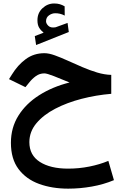

<svg xmlns="http://www.w3.org/2000/svg" viewBox="-20 -767 725 1124"><path d="M235.4 -575.7Q218.8 -588.9 209 -605.2Q199.2 -621.6 199.2 -648.4Q199.2 -691.4 228.8 -719Q258.3 -746.6 296.9 -746.6Q315.9 -746.6 330.1 -742.4Q344.2 -738.3 358.4 -730L358.9 -675.8Q343.8 -683.6 330.6 -686.5Q317.4 -689.5 303.7 -689.5Q284.2 -689.5 266.8 -677.2Q249.5 -665 249.5 -642.1Q250 -628.4 263.2 -615.7Q276.4 -603 302.7 -606.9Q303.2 -606.9 307.1 -607.9L375.5 -632.8L382.8 -579.6L191.4 -503.4L183.6 -555.7ZM631.3 -328.6V-217.8Q543 -210.4 457.8 -188.5Q372.6 -166.5 303.5 -130.6Q234.4 -94.7 193.1 -45.4Q151.9 3.9 151.9 65.4Q151.9 141.6 213.4 180.9Q274.9 220.2 378.9 220.2Q442.9 220.2 503.4 208Q564 195.8 614.3 174.8L647 287.6Q586.4 313 517.3 325.2Q448.2 337.4 379.4 337.4Q285.2 337.4 209.2 309.8Q133.3 282.2 88.6 222.9Q43.9 163.6 43.9 68.8Q43.9 -20 87.9 -90.1Q131.8 -160.2 209.2 -209.5Q286.6 -258.8 387.2 -284.2Q335.9 -305.7 295.2 -321.5Q254.4 -337.4 239.7 -337.4Q211.9 -337.4 189.7 -321.3Q167.5 -305.2 150.4 -283.2L128.9 -256.8L32.7 -303.7L49.3 -330.1Q84 -386.7 131.1 -421.1Q178.2 -455.6 240.2 -455.6Q266.1 -455.6 301.3 -442.9Q336.4 -430.2 377.4 -411.6Q418.5 -393.1 461.9 -374.3Q505.4 -355.5 548.6 -342.5Q591.8 -329.6 631.3 -328.6Z"/></svg>

Font: Vazirmatn RD UI FD SemiBold
Style: Regular
Weight: 600
Designer: Saber Rastikerdar
Foundry: Saber Rastikerdar
Version: Version 33.003